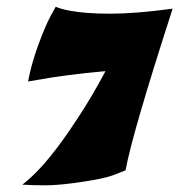

<svg xmlns="http://www.w3.org/2000/svg" viewBox="-20 -527 537 575"><path d="M497 -501Q376 -127 356 -17Q342 -11 316.5 -1.5Q291 8 224 18Q157 28 116 28Q75 28 47 26L58 17Q125 -38 212 -172Q254 -235 296 -314Q175 -303 94 -288L64 -283Q74 -336 94.5 -392Q115 -448 131 -478L147 -507Q155 -502 188 -495Q236 -486 310.5 -486Q385 -486 497 -501Z"/></svg>

Font: Ceviche One
Style: Regular
Weight: 400
Version: Version 1.002